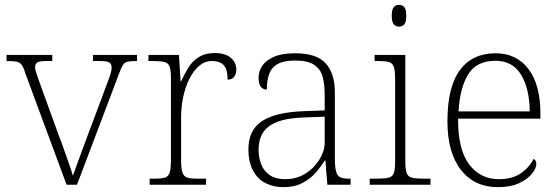

<svg xmlns="http://www.w3.org/2000/svg" viewBox="-20 -763 2305 793"><path d="M84 -462Q77 -486 69 -496Q61 -506 47.5 -508.5Q34 -511 7 -511V-536H196V-511H174Q143 -511 134 -505Q125 -499 125 -485Q125 -473 133.5 -450.5Q142 -428 149 -407L223 -203Q234 -176 245 -143.5Q256 -111 266 -83.5Q276 -56 281 -37Q288 -56 303.5 -99.5Q319 -143 343 -206L406 -374Q422 -417 431.5 -443Q441 -469 441 -484Q441 -499 431.5 -505Q422 -511 390 -511H364V-536H546V-511H542Q518 -511 506 -508Q494 -505 487 -493.5Q480 -482 471 -457L298 0H255Z M598 0V-25H616Q644 -25 659.5 -29Q675 -33 680.5 -49.5Q686 -66 686 -101V-439Q686 -473 680.5 -488Q675 -503 658.5 -507Q642 -511 608 -511H593V-536H719L726 -427H728Q741 -456 757.5 -483Q774 -510 801 -527Q828 -544 867 -544Q909 -544 932.5 -525Q956 -506 956 -475Q956 -459 947.5 -446.5Q939 -434 920 -434Q920 -463 913 -479.5Q906 -496 891.5 -503.5Q877 -511 855 -511Q826 -511 802.5 -491Q779 -471 762.5 -438Q746 -405 737 -364Q728 -323 728 -280V-100Q728 -65 734 -49Q740 -33 755 -29Q770 -25 798 -25H831V0Z M1150 10Q1110 10 1077 -6.5Q1044 -23 1025 -58.5Q1006 -94 1006 -147Q1006 -226 1062.5 -263Q1119 -300 1238 -304L1321 -307V-371Q1321 -413 1313 -444.5Q1305 -476 1278.5 -494.5Q1252 -513 1199 -513Q1152 -513 1126.5 -498.5Q1101 -484 1091.5 -457Q1082 -430 1082 -393Q1066 -393 1057 -405Q1048 -417 1048 -443Q1048 -467 1062.5 -490Q1077 -513 1110.5 -528Q1144 -543 1199 -543Q1288 -543 1325.5 -501Q1363 -459 1363 -383V-111Q1363 -76 1367.5 -57Q1372 -38 1384 -31.5Q1396 -25 1422 -25H1428V0H1332L1324 -100H1321Q1308 -78 1286 -52Q1264 -26 1230.5 -8Q1197 10 1150 10ZM1158 -23Q1205 -23 1241.5 -46Q1278 -69 1299.5 -104.5Q1321 -140 1321 -174V-281L1240 -278Q1167 -276 1125 -259.5Q1083 -243 1065.5 -214Q1048 -185 1048 -145Q1048 -112 1059 -84Q1070 -56 1094.5 -39.5Q1119 -23 1158 -23Z M1507 0V-25H1534Q1568 -25 1584.5 -29Q1601 -33 1606.5 -48Q1612 -63 1612 -97V-435Q1612 -471 1606.5 -487Q1601 -503 1585.5 -507Q1570 -511 1542 -511H1527V-536H1654V-98Q1654 -64 1659.5 -48.5Q1665 -33 1682 -29Q1699 -25 1732 -25H1758V0ZM1628 -653Q1615 -653 1606.5 -662.5Q1598 -672 1598 -698Q1598 -724 1606.5 -733.5Q1615 -743 1628 -743Q1642 -743 1650 -733.5Q1658 -724 1658 -698Q1658 -672 1650 -662.5Q1642 -653 1628 -653Z M2036 10Q1940 10 1884 -61Q1828 -132 1828 -262Q1828 -404 1879.5 -473.5Q1931 -543 2027 -543Q2113 -543 2162.5 -478Q2212 -413 2212 -294V-273H1872Q1871 -147 1917 -85Q1963 -23 2040 -23Q2096 -23 2131.5 -47.5Q2167 -72 2184 -107Q2189 -104 2192 -99Q2195 -94 2195 -86Q2195 -68 2177 -45.5Q2159 -23 2124 -6.5Q2089 10 2036 10ZM2168 -303Q2167 -397 2132 -454.5Q2097 -512 2026 -512Q1948 -512 1913.5 -455.5Q1879 -399 1874 -303Z"/></svg>

Font: Noto Serif Bengali ExtraLight
Style: Regular
Weight: 250
Version: Version 2.003